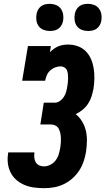

<svg xmlns="http://www.w3.org/2000/svg" viewBox="-20 -976 552 1004"><path d="M210 8Q184 8 158 4.5Q132 1 109 -8.5Q86 -18 67 -34Q48 -50 36.5 -72Q25 -94 21.5 -119.5Q18 -145 22 -171Q22 -173 22.5 -175Q23 -177 23 -179H160Q160 -178 160 -177.5Q160 -177 160 -176Q158 -163 159.5 -150Q161 -137 167.5 -126.5Q174 -116 185.5 -111Q197 -106 210 -106Q227 -106 243.5 -114.5Q260 -123 271 -137.5Q282 -152 287 -169Q292 -186 295 -203Q297 -215 298 -228.5Q299 -242 298.5 -254.5Q298 -267 295.5 -279Q293 -291 287.5 -302Q282 -313 271 -319Q260 -325 248 -325H191L209 -439H266Q281 -439 293.5 -448Q306 -457 314 -469.5Q322 -482 326 -496.5Q330 -511 332 -525Q334 -535 335 -546Q336 -557 336 -567.5Q336 -578 335 -588.5Q334 -599 330 -608.5Q326 -618 317 -623.5Q308 -629 298 -629Q283 -629 268.5 -623.5Q254 -618 242.5 -607.5Q231 -597 225 -583Q219 -569 216 -554H96L126 -735H246L241 -703Q251 -713 262 -721Q273 -729 285.5 -734Q298 -739 311 -741Q324 -743 336 -743Q363 -743 387.5 -734Q412 -725 429 -707.5Q446 -690 456 -667Q466 -644 470 -618.5Q474 -593 473.5 -566Q473 -539 469 -513Q465 -493 459 -473Q453 -453 441 -434.5Q429 -416 412 -402Q395 -388 376 -379Q396 -363 409.5 -340.5Q423 -318 429 -292.5Q435 -267 434.5 -239Q434 -211 430 -183Q426 -158 417.5 -132.5Q409 -107 394 -84Q379 -61 358 -42.5Q337 -24 312.5 -12.5Q288 -1 262 3.5Q236 8 210 8ZM440 -814Q423 -814 407.5 -820Q392 -826 382.5 -839Q373 -852 370.5 -868.5Q368 -885 371 -902Q373 -914 379 -925Q385 -936 395 -943.5Q405 -951 417 -953.5Q429 -956 440 -956Q457 -956 472.5 -950Q488 -944 497.5 -931Q507 -918 510 -901.5Q513 -885 510 -868Q508 -856 502 -845Q496 -834 486 -826.5Q476 -819 464 -816.5Q452 -814 440 -814ZM240 -814Q223 -814 207.5 -820Q192 -826 182.5 -839Q173 -852 170.5 -868.5Q168 -885 171 -902Q173 -914 179 -925Q185 -936 195 -943.5Q205 -951 217 -953.5Q229 -956 240 -956Q257 -956 272.5 -950Q288 -944 297.5 -931Q307 -918 310 -901.5Q313 -885 310 -868Q308 -856 302 -845Q296 -834 286 -826.5Q276 -819 264 -816.5Q252 -814 240 -814Z"/></svg>

Font: Iosevka Slab Heavy
Style: Italic
Weight: 900
Italic angle: -9°
Monospace: yes
Designer: Belleve Invis
Foundry: Belleve Invis
Version: Version 11.1.0; ttfautohint (v1.8.3)